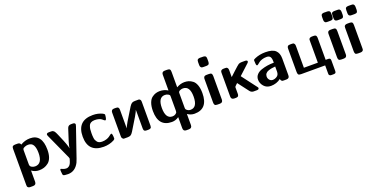

<svg xmlns="http://www.w3.org/2000/svg" viewBox="-21 -1647 5457 2776"><g transform="rotate(-20 2707.5 -258.5)"><path d="M60.1 147V-410.2Q60.1 -438 72 -448Q84 -458 108.9 -458H146Q184.1 -458 192.9 -426.8Q260.7 -468.8 339.8 -469.2Q522.9 -469.2 522.9 -228Q522.9 -159.2 504.9 -110.6Q486.8 -62 454.3 -36.6Q421.9 -11.2 386.5 0Q351.1 11.2 309.1 11.2Q248 11.2 196.8 -25.9V146Q196.8 194.8 147.9 194.8H106Q85.9 194.8 75 186.5Q64 178.2 62 169.2Q60.1 160.2 60.1 147ZM196.8 -122.1Q196.8 -89.8 222.4 -75.9Q248 -62 273.9 -62Q385.7 -62 386.2 -228Q386.2 -305.2 363 -348.1Q339.8 -391.1 283.2 -391.1Q256.3 -391.1 231.7 -380.6Q207 -370.1 200.2 -358.9Q197.3 -354 196.8 -341.8Z M590.3 -432.1Q590.3 -458 627.4 -458H654.8Q668 -458 676.8 -457Q685.5 -456.1 694.1 -450Q702.6 -443.8 707 -440.4Q711.4 -437 718.5 -423.6Q725.6 -410.2 729 -403.6Q732.4 -397 741.9 -375Q751.5 -353 756.3 -340.8Q823.2 -189 829.6 -137.2Q833.5 -189 904.8 -397.9Q905.8 -399.9 908.2 -408.4Q910.6 -417 912.1 -419.4Q913.6 -421.9 916.5 -429Q919.4 -436 922.6 -439Q925.8 -441.9 930.7 -446.5Q935.5 -451.2 941.2 -453.1Q946.8 -455.1 954.1 -456.5Q961.4 -458 971.7 -458H995.6Q1032.7 -458 1032.7 -430.2Q1032.7 -422.4 1026.4 -405.8L873.5 39.1Q860.4 78.1 852.5 92.8Q794.4 205.6 683.6 206.1Q620.6 206.1 608.4 192.9Q604.5 189 602.1 169.9Q599.6 150.9 598.6 133.8L597.7 117.2Q597.7 98.1 609.4 98.1Q613.3 98.1 636.5 109.1Q659.7 120.1 685.5 120.1Q699.7 120.1 711.2 116Q722.7 111.8 731.2 104.5Q739.7 97.2 745.6 90.1Q751.5 83 756.6 72Q761.7 61 764.2 54.4Q766.6 47.9 770 37.8Q773.4 27.8 773.4 26.9Q780.3 3.9 780.8 2.9Q780.8 -4.9 776.4 -16.1L595.7 -414.1Q590.3 -429.2 590.3 -432.1Z M1065.9 -229Q1065.9 -475.1 1308.6 -475.1Q1389.6 -475.1 1456.5 -441.9Q1479.5 -429.7 1480 -417Q1474.1 -340.8 1455.6 -340.8Q1448.7 -340.8 1437.7 -349.4Q1426.8 -357.9 1414.3 -368.9Q1401.9 -379.9 1374.3 -388.4Q1346.7 -397 1309.6 -397Q1274.4 -397 1251.7 -384Q1229 -371.1 1219 -345.5Q1209 -319.8 1205.8 -295.9Q1202.6 -272 1202.6 -235.8Q1202.6 -211.9 1203.1 -198.5Q1203.6 -185.1 1206.3 -161.6Q1209 -138.2 1215.8 -124.5Q1222.7 -110.8 1233.6 -95.9Q1244.6 -81.1 1263.7 -74Q1282.7 -66.9 1307.6 -66.9Q1343.8 -66.9 1373.8 -76.9Q1403.8 -86.9 1419.7 -98.4Q1435.5 -109.9 1448.7 -119.9Q1461.9 -129.9 1467.8 -129.9Q1485.8 -129.9 1485.8 -53.2Q1485.8 -38.1 1464.8 -26.9Q1391.6 11.2 1304.7 11.2Q1065.9 11.2 1065.9 -229Z M1585.4 -51.8V-411.1Q1585.4 -458 1631.3 -458H1659.7Q1685.5 -458 1695.6 -446.5Q1705.6 -435.1 1705.6 -412.1V-125Q1714.4 -163.1 1866.7 -404.8Q1886.7 -435.5 1904.1 -446.8Q1921.4 -458 1952.6 -458H2014.6Q2015.6 -456.1 2022.7 -453.1Q2029.8 -450.2 2035.6 -440.7Q2041.5 -431.2 2041.5 -411.1V-45.9Q2041.5 -18.1 2029.1 -9Q2016.6 0 1994.6 0H1968.8Q1952.6 0 1942.1 -3.9Q1931.6 -7.8 1927.5 -16.4Q1923.3 -24.9 1922.4 -32Q1921.4 -39.1 1921.4 -49.8V-304.2Q1921.4 -309.1 1920.9 -318.6Q1920.4 -328.1 1920.4 -333Q1911.6 -294.9 1759.8 -53.2Q1739.7 -21 1722.2 -10.5Q1704.6 0 1674.3 0H1612.8Q1599.6 -7.8 1593.5 -16.4Q1587.4 -24.9 1586.4 -31.2Q1585.4 -37.6 1585.4 -51.8Z M2146.5 -231Q2146.5 -304.2 2165 -354.5Q2183.6 -404.8 2214.4 -428Q2245.1 -451.2 2274.7 -460.2Q2304.2 -469.2 2338.4 -469.2Q2402.3 -469.2 2460.4 -434.1V-675.8Q2460.4 -721.7 2506.3 -722.2H2543.5Q2572.3 -722.2 2583.3 -711.7Q2594.2 -701.2 2594.2 -671.9V-434.1Q2654.3 -469.2 2716.3 -469.2Q2750.5 -469.2 2780 -460.2Q2809.6 -451.2 2840.6 -428Q2871.6 -404.8 2889.9 -354.5Q2908.2 -304.2 2908.2 -231Q2908.2 11.2 2701.2 11.2Q2644 11.2 2594.2 -23.9V146Q2594.2 194.8 2545.4 194.8H2506.3Q2460.4 194.8 2460.4 146V-23.9Q2410.6 11.2 2353.5 11.2Q2146.5 11.2 2146.5 -231ZM2283.2 -228Q2283.2 -62 2388.2 -62Q2414.1 -62 2433.1 -74.5Q2452.1 -86.9 2457.5 -99.1Q2460.4 -106 2460.4 -122.1V-339.8Q2460.4 -351.1 2459.5 -356Q2458.5 -360.8 2453.9 -366.5Q2449.2 -372.1 2438.5 -377.9Q2416.5 -391.1 2388.2 -391.1Q2283.2 -391.1 2283.2 -228ZM2594.2 -121.1Q2594.2 -106 2597.4 -98.4Q2600.6 -90.8 2612.3 -81.1Q2635.3 -62 2666.5 -62Q2771.5 -62 2771.5 -228Q2771.5 -391.1 2665.5 -391.1Q2642.6 -391.1 2618.4 -380.1Q2594.2 -369.1 2594.2 -347.2Z M3002.4 -627.9V-673.8Q3002.4 -701.7 3014.4 -712.4Q3026.4 -723.1 3051.3 -723.1Q3054.2 -723.1 3058.3 -722.7Q3062.5 -722.2 3065.4 -722.2H3092.3Q3104.5 -722.2 3110.4 -721.2Q3116.2 -720.2 3125.7 -716.6Q3135.3 -712.9 3139.9 -702.4Q3144.5 -691.9 3144.5 -674.8V-627.9Q3144.5 -603 3133.8 -591.6Q3123 -580.1 3096.2 -580.1H3053.2Q3038.1 -580.1 3029.3 -582Q3020.5 -584 3011.5 -595Q3002.4 -606 3002.4 -627.9ZM3006.3 -50.8V-411.1Q3006.3 -420.9 3007.8 -428Q3009.3 -435.1 3014.4 -442.6Q3019.5 -450.2 3030 -454.1Q3040.5 -458 3056.2 -458H3090.3Q3119.1 -458 3129.6 -447Q3140.1 -436 3140.1 -407.2V-46.9Q3140.1 0 3093.3 0H3057.1Q3024.9 0 3015.6 -12.5Q3006.3 -24.9 3006.3 -50.8Z M3268.1 -46.9V-413.1V-414.1Q3267.1 -458 3316.4 -458H3338.4Q3351.6 -458 3359.4 -456.5Q3367.2 -455.1 3376.2 -444.1Q3385.3 -433.1 3385.3 -413.1V-303.2Q3411.1 -327.1 3452.1 -365.2Q3527.3 -435.1 3545.2 -446.5Q3563 -458 3594.2 -458H3647Q3681.2 -458 3681.2 -437V-436Q3681.2 -428.2 3670.2 -416.5Q3659.2 -404.8 3595.2 -347.2Q3546.4 -302.2 3512.2 -271Q3687 -43 3693.4 -32.2Q3695.3 -27.3 3695.3 -22Q3695.3 0 3662.1 0H3612.3Q3578.1 0 3556.2 -28.8L3429.2 -195.8Q3423.3 -190.9 3416.3 -183.8Q3409.2 -176.8 3406.2 -173.8Q3403.3 -170.9 3398.7 -166.5Q3394 -162.1 3392.6 -160.6Q3391.1 -159.2 3389.2 -155.5Q3387.2 -151.9 3386.7 -150.9Q3386.2 -149.9 3385.7 -146Q3385.3 -142.1 3385.3 -140.1Q3385.3 -138.2 3385.3 -132.8V-46.9Q3385.3 -38.1 3384.3 -32.5Q3383.3 -26.9 3379.6 -17.8Q3376 -8.8 3365 -4.4Q3354 0 3337.4 0H3314.9Q3268.1 0 3268.1 -46.9Z M3730 -137.2Q3730 -181.2 3758.1 -212.6Q3786.1 -244.1 3832.8 -260Q3879.4 -275.9 3927.2 -283.4Q3975.1 -291 4028.3 -291V-310.1Q4028.3 -357.9 4012.7 -381.3Q3997.1 -404.8 3957 -404.8Q3918.9 -404.8 3887 -394.3Q3855 -383.8 3839.1 -370.8Q3823.2 -357.9 3809.8 -347.4Q3796.4 -336.9 3790 -336.9Q3789.1 -336.9 3785.2 -338.9Q3772 -346.7 3772 -414.1Q3772 -426.3 3777.6 -431.2Q3783.2 -436 3802.2 -443.8Q3874 -474.6 3962.4 -475.1Q4072.3 -475.1 4118.2 -432.1Q4164.1 -389.2 4164.1 -308.1V-46.9Q4164.1 0 4118.2 0H4081.1Q4066.9 0 4059.6 -1Q4052.2 -2 4041.7 -11.5Q4031.2 -21 4030.3 -40Q3964.4 10.7 3877 11.2Q3810.1 11.2 3770 -34.9Q3730 -81.1 3730 -137.2ZM3862.3 -137.2Q3862.3 -107.4 3881.3 -84.7Q3900.4 -62 3931.2 -62Q3964.4 -62 3996.3 -83.5Q4028.3 -105 4028.3 -154.8V-231.9Q3997.6 -229 3975.3 -225.6Q3953.1 -222.2 3923.6 -212.6Q3894 -203.1 3878.2 -183.6Q3862.3 -164.1 3862.3 -137.2Z M4292 -51.8V-411.1Q4292 -435.1 4302 -446.5Q4312 -458 4337.9 -458H4364.3Q4377.4 -458 4385.7 -456.5Q4394 -455.1 4403.1 -443.6Q4412.1 -432.1 4412.1 -411.1V-73.2H4627V-410.2Q4627 -423.3 4628.4 -431.6Q4629.9 -439.9 4641.6 -449Q4653.3 -458 4675.3 -458H4699.2Q4716.3 -458 4727.3 -453.6Q4738.3 -449.2 4741.7 -439.2Q4745.1 -429.2 4746.1 -423.1Q4747.1 -417 4747.1 -403.8V-73.2H4783.2Q4804.2 -73.2 4813.2 -65.2Q4822.3 -57.1 4822.3 -35.2V124Q4822.3 147.9 4812.7 155Q4803.2 162.1 4782.2 162.1H4750Q4732.9 162.1 4724.1 154.5Q4715.3 147 4714.1 140.4Q4712.9 133.8 4712.9 122.1V0H4343.3Q4310.1 0 4301 -12.5Q4292 -24.9 4292 -51.8Z M4910.2 -627.9V-673.8Q4910.2 -701.7 4922.1 -712.4Q4934.1 -723.1 4959 -723.1Q4961.9 -723.1 4966.1 -722.7Q4970.2 -722.2 4973.1 -722.2H5000Q5012.2 -722.2 5018.1 -721.2Q5023.9 -720.2 5033.4 -716.6Q5043 -712.9 5047.6 -702.4Q5052.2 -691.9 5052.2 -674.8V-627.9Q5052.2 -603 5041.5 -591.6Q5030.8 -580.1 5003.9 -580.1H4960.9Q4945.8 -580.1 4937 -582Q4928.2 -584 4919.2 -595Q4910.2 -606 4910.2 -627.9ZM4914.1 -50.8V-411.1Q4914.1 -420.9 4915.5 -428Q4917 -435.1 4922.1 -442.6Q4927.2 -450.2 4937.7 -454.1Q4948.2 -458 4963.9 -458H4998Q5026.9 -458 5037.4 -447Q5047.9 -436 5047.9 -407.2V-46.9Q5047.9 0 5001 0H4964.8Q4932.6 0 4923.3 -12.5Q4914.1 -24.9 4914.1 -50.8Z M5059.1 -601.1V-645Q5059.1 -673.8 5070.6 -683.8Q5082 -693.8 5107.9 -693.8H5149.9Q5166 -693.8 5175 -691.9Q5184.1 -689.9 5192.4 -678.5Q5200.7 -667 5200.7 -645V-602.1Q5200.7 -576.2 5190.7 -564Q5180.7 -551.8 5153.8 -551.8H5109.9Q5098.6 -551.8 5091.8 -553Q5085 -554.2 5076.4 -558.6Q5067.9 -563 5063.5 -573.5Q5059.1 -584 5059.1 -601.1ZM5169.9 -50.8V-411.1Q5169.9 -425.3 5172.4 -433.6Q5174.8 -441.9 5186.3 -450Q5197.8 -458 5218.8 -458H5253.9Q5282.7 -458 5293.2 -447Q5303.7 -436 5303.7 -407.2V-46.9Q5303.7 -33.7 5301.8 -25.4Q5299.8 -17.1 5288.3 -8.5Q5276.9 0 5255.9 0H5219.7Q5187.5 0 5178.7 -12.5Q5169.9 -24.9 5169.9 -50.8ZM5272.9 -601.1V-645Q5272.9 -673.8 5284.4 -683.8Q5295.9 -693.8 5321.8 -693.8H5363.8Q5379.9 -693.8 5388.9 -691.9Q5397.9 -689.9 5406.5 -678.5Q5415 -667 5415 -645V-601.1Q5415 -575.2 5405 -563.5Q5395 -551.8 5367.7 -551.8H5323.7Q5312.5 -551.8 5305.7 -553Q5298.8 -554.2 5290.3 -558.6Q5281.7 -563 5277.3 -573.5Q5272.9 -584 5272.9 -601.1Z"/></g></svg>

Font: CMU Sans Serif
Style: Bold
Weight: 700
Version: Version 0.7.0